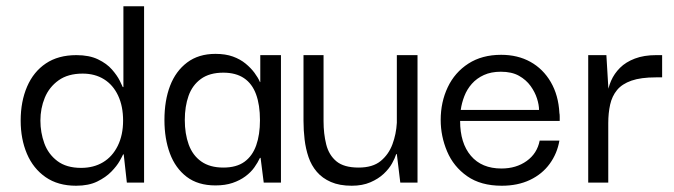

<svg xmlns="http://www.w3.org/2000/svg" viewBox="-20 -583 2152 613"><path d="M223 10Q165 10 125.5 -17.5Q86 -45 66 -92Q46 -139 46 -198Q46 -259 66.5 -306.5Q87 -354 126.5 -380.5Q166 -407 224 -407Q265 -407 293 -393.5Q321 -380 337.5 -361Q354 -342 362 -326Q370 -310 372 -305H374V-563H440V0H385L375 -90H373Q371 -85 362 -69Q353 -53 335.5 -35Q318 -17 290.5 -3.5Q263 10 223 10ZM239 -47Q279 -47 309 -65Q339 -83 356 -117.5Q373 -152 373 -198Q373 -244 357 -278Q341 -312 312 -330Q283 -348 244 -348Q197 -348 167 -326.5Q137 -305 123 -271Q109 -237 109 -198Q109 -160 121.5 -125.5Q134 -91 163 -69Q192 -47 239 -47Z M668 9Q612 9 576 -18.5Q540 -46 522.5 -93Q505 -140 505 -200Q505 -262 523 -309Q541 -356 577.5 -383.5Q614 -411 668 -411Q700 -411 723.5 -402.5Q747 -394 764 -380Q781 -366 792.5 -350.5Q804 -335 810 -321H811V-407H877V0H822L812 -79H810Q803 -64 792 -48.5Q781 -33 763.5 -20Q746 -7 722.5 1Q699 9 668 9ZM693 -48Q735 -48 760.5 -66.5Q786 -85 798 -119Q810 -153 810 -199Q810 -248 797.5 -282Q785 -316 759 -333.5Q733 -351 693 -351Q649 -351 621.5 -331Q594 -311 582 -277Q570 -243 570 -200Q570 -156 582.5 -121.5Q595 -87 622.5 -67.5Q650 -48 693 -48Z M1103 10Q1064 10 1036.5 -2Q1009 -14 991.5 -34.5Q974 -55 965 -81.5Q956 -108 952.5 -137.5Q949 -167 949 -197V-407H1013V-196Q1013 -156 1021.5 -122Q1030 -88 1054 -68Q1078 -48 1125 -48Q1170 -48 1195.5 -69Q1221 -90 1233 -122.5Q1245 -155 1247 -191V-407H1313V0H1258L1247 -91H1245Q1241 -78 1231.5 -61Q1222 -44 1205 -28Q1188 -12 1162.5 -1Q1137 10 1103 10Z M1582 10Q1515 10 1471.5 -20.5Q1428 -51 1407.5 -99.5Q1387 -148 1387 -200Q1387 -257 1409.5 -304.5Q1432 -352 1475.5 -380Q1519 -408 1580 -408Q1633 -408 1673.5 -385.5Q1714 -363 1738.5 -321Q1763 -279 1766 -222Q1767 -218 1767 -210.5Q1767 -203 1767 -197H1449Q1449 -126 1483.5 -85.5Q1518 -45 1581 -45Q1628 -45 1661.5 -69Q1695 -93 1703 -134H1766Q1759 -93 1735 -60Q1711 -27 1672 -8.5Q1633 10 1582 10ZM1451 -232H1701Q1701 -248 1694.5 -268.5Q1688 -289 1674 -308.5Q1660 -328 1637 -341Q1614 -354 1579 -354Q1548 -354 1525 -343.5Q1502 -333 1486.5 -315.5Q1471 -298 1462.5 -276Q1454 -254 1451 -232Z M1858 0V-407H1916L1923 -290L1922 -202V0ZM1922 -190 1919 -279Q1921 -302 1931 -325Q1941 -348 1959.5 -366.5Q1978 -385 2007 -396Q2036 -407 2075 -407H2094V-336H2074Q2026 -336 1996 -325.5Q1966 -315 1950 -295.5Q1934 -276 1928 -249Q1922 -222 1922 -190Z"/></svg>

Font: Darker Grotesque Medium
Style: Regular
Weight: 500
Designer: Gabriel Lam
Foundry: TypeRant
Version: Version 1.000;gftools[0.9.28]